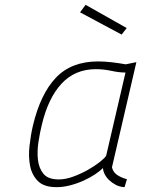

<svg xmlns="http://www.w3.org/2000/svg" viewBox="-20 -763 584 794"><path d="M443 -71Q448 -50 466 -38.5Q484 -27 505 -22L495 11Q475 10 459 1.5Q443 -7 431 -18.5Q419 -30 412.5 -43.5Q406 -57 406 -68Q394 -56 373 -42Q352 -28 325.5 -16Q299 -4 270 3.5Q241 11 214 11Q162 11 137 -14Q112 -39 104.5 -77Q97 -115 102 -159.5Q107 -204 116 -243Q147 -374 211 -441.5Q275 -509 386 -509Q412 -509 442 -505.5Q472 -502 500 -497L544 -506ZM223 -21Q251 -21 282.5 -32.5Q314 -44 342.5 -60Q371 -76 392 -92.5Q413 -109 419 -119L499 -463Q473 -463 440.5 -470Q408 -477 377 -477Q290 -477 234.5 -417Q179 -357 153 -247Q145 -215 139 -175.5Q133 -136 137 -101.5Q141 -67 160 -44Q179 -21 223 -21ZM504 -647 483 -620 311 -712 334 -743Z"/></svg>

Font: Panefresco 1wt
Style: Italic
Weight: 250
Version: Version 1.000